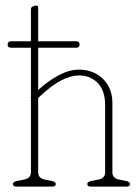

<svg xmlns="http://www.w3.org/2000/svg" viewBox="-20 -694 517 714"><path d="M8.5 -528Q8.5 -540.5 21 -540.5H95V-658Q95 -668 102 -670L112.5 -673.5Q113 -673.5 113.8 -673.2Q114.5 -673 115 -673Q122 -673 122 -665.5V-540.5H263.5Q276 -540.5 276 -528.5Q276 -516.5 263.5 -516.5H122V-359.5Q161 -394.5 199.5 -414.8Q238 -435 274 -435Q327.5 -435 362.8 -400.8Q398 -366.5 398 -310V-53Q398 -31 424 -26L447 -21.5Q463.5 -18.5 463.5 -9.5Q463.5 0 449 0H318.5Q304.5 0 304.5 -9.5Q304.5 -18.5 321.5 -21.5L345 -26Q371 -31 371 -53V-302.5Q371 -356.5 343.8 -385Q316.5 -413.5 273.5 -413.5Q243.5 -413.5 208 -395.2Q172.5 -377 131.5 -338.5L122 -329.5V-53Q122 -30.5 148 -26L170.5 -21.5Q187.5 -18.5 187.5 -9.5Q187.5 0 173 0H42.5Q28 0 28 -9.5Q28 -18.5 45 -21.5L68.5 -26Q95 -31 95 -53V-329.5L93 -331.5L95 -333.5V-516.5H21Q8.5 -516.5 8.5 -528Z"/></svg>

Font: Fraunces 144pt SuperSoft Thin
Style: Regular
Weight: 100
Version: Version 1.000;[0bf87f6ff]